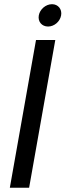

<svg xmlns="http://www.w3.org/2000/svg" viewBox="-20 -886 309 906"><path d="M26.4 0H117.4L240.9 -697.2H149.9ZM206.9 -760.8C235.8 -760.8 263.1 -783.9 268.4 -813.5C273.6 -842.3 254.3 -866.2 225.5 -866.2C195.9 -866.2 168.3 -842.3 163.1 -813.5C157.8 -783.9 177.4 -760.8 206.9 -760.8Z"/></svg>

Font: Poppins Devanagari Thin
Style: Italic
Weight: 100
Italic angle: -10°
Designer: Ninad Kale (Devanagari), Jonny Pinhorn (Latin)
Foundry: Indian Type Foundry
Version: 4.005